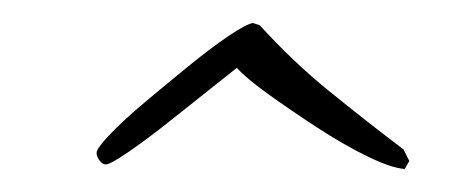

<svg xmlns="http://www.w3.org/2000/svg" viewBox="-20 -481 410 167"><path d="M332 -334Q320 -335 299.5 -345Q279 -355 256 -370Q233 -385 213.5 -399Q194 -413 186 -422Q181 -418 164 -404.5Q147 -391 127.5 -375.5Q108 -360 92 -349Q76 -338 72 -338Q69 -338 66.5 -341.5Q64 -345 64 -348Q64 -352 76 -364.5Q88 -377 106.5 -392.5Q125 -408 144 -423.5Q163 -439 178.5 -449.5Q194 -460 200 -461L206 -459Q234 -428 266 -402Q298 -376 331 -351L336 -341Z"/></svg>

Font: Hurricane
Style: Regular
Weight: 400
Designer: Robert E. Leuschke
Foundry: Robert E. Leuschke
Version: Version 1.010; ttfautohint (v1.8.3)